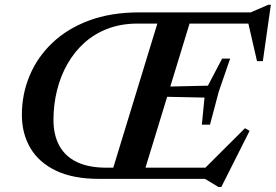

<svg xmlns="http://www.w3.org/2000/svg" viewBox="-20 -736 1134 790"><path d="M641.5 -685H774L564.5 0H432ZM552 -685H1011.5L1084 -716.5H1094.5L1061.5 -484.5H1037.5L998.5 -654L1034 -639H546.5Q479.5 -639 424.8 -618.5Q370 -598 328.2 -560.8Q286.5 -523.5 258 -473.8Q229.5 -424 214.8 -365Q200 -306 200 -242.5Q200 -181 224 -136.8Q248 -92.5 296.5 -69.2Q345 -46 418.5 -46H872L811 -32L988 -208.5L1007 -197.5L890.5 33.5H879L823.5 0H387.5Q281.5 0 211 -33.5Q140.5 -67 105.2 -126.5Q70 -186 70 -263.5Q70 -348.5 101.8 -424.5Q133.5 -500.5 195 -559.2Q256.5 -618 346.2 -651.5Q436 -685 552 -685ZM844 -223H810.5L821.5 -334.5L604.5 -339L617 -378.5L835.5 -383.5L894 -495H927L880 -358.5Z"/></svg>

Font: Newsreader 36pt SemiBold
Style: Italic
Weight: 600
Italic angle: -17°
Designer: Hugues Gentile
Foundry: Production Type
Version: Version 1.003